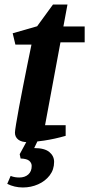

<svg xmlns="http://www.w3.org/2000/svg" viewBox="-20 -608 394 848"><path d="M103 20Q75 20 60.5 8.5Q46 -3 46 -22Q46 -30 51 -60Q56 -90 64 -134Q72 -178 82 -227.5Q92 -277 101.5 -325.5Q111 -374 119 -411H48L36 -461L144 -492L214 -588H278L260 -491H354V-421H247L179 -55H270V-8Q221 6 174 13Q127 20 103 20ZM81 220Q44 220 12 204L27 169Q37 173 46.5 174.5Q56 176 65 176Q90 176 105 162.5Q120 149 120 125Q120 112 109.5 102.5Q99 93 71 92L67 73L110 -6H156L131 46Q177 46 198 63.5Q219 81 219 107Q219 141 199.5 166.5Q180 192 148.5 206Q117 220 81 220Z"/></svg>

Font: Manuale
Style: Bold Italic
Weight: 700
Italic angle: -11°
Version: Version 1.002